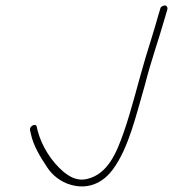

<svg xmlns="http://www.w3.org/2000/svg" viewBox="-20 -660 634 704"><path d="M90 -183 93 -170C102 -126 128 -84 152 -48C169 -21 200 7 241 18C313 38 365 1 394 -39C452 -118 478 -234 512 -351C534 -438 562 -515 585 -596C588 -606 591 -617 594 -627C595 -633 591 -640 585 -640C577 -640 569 -635 568 -629L559 -599C546 -552 529 -499 514 -450C488 -363 462 -255 433 -173C408 -102 376 -22 300 -4H302H300C260 6 231 -16 214 -29C168 -68 133 -124 118 -181L115 -194C113 -211 87 -198 90 -183Z"/></svg>

Font: Stray Cat
Style: LtExtObl
Weight: 300
Version: Version 1.0